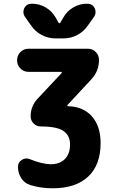

<svg xmlns="http://www.w3.org/2000/svg" viewBox="-20 -810 630 1037"><path d="M77.1 90.8Q77.1 66.4 97.7 53.7Q110.4 45.9 123 45.9Q131.8 45.9 141.6 49.8Q207 76.2 253.9 77.1Q302.7 77.1 330.6 48.8Q358.4 20.5 358.4 -30.3Q358.4 -78.1 322.8 -102.5Q287.1 -127 201.2 -127H200.2Q177.7 -127 161.6 -143.1Q145.5 -159.2 145.5 -181.6Q145.5 -236.3 182.6 -276.4L312.5 -415Q314.5 -417 313.5 -419.4Q312.5 -421.9 309.6 -421.9H134.8Q108.4 -421.9 90.3 -439.9Q72.3 -458 72.3 -484.4Q72.3 -510.7 90.3 -528.8Q108.4 -546.9 134.8 -546.9H454.1Q479.5 -546.9 497.1 -529.3Q514.6 -511.7 514.6 -486.3Q514.6 -425.8 473.6 -381.8L344.7 -243.2Q342.8 -241.2 343.8 -238.8Q344.7 -236.3 347.7 -236.3Q427.7 -234.4 474.6 -183.6Q523.4 -129.9 523.4 -37.1Q523.4 81.1 456.1 144Q388.7 207 263.7 207Q201.2 207 143.6 189.5Q112.3 179.7 94.7 152.3Q77.1 125 77.1 90.8ZM295.9 -687.5Q297.9 -684.6 300.8 -684.6Q303.7 -684.6 305.7 -687.5L322.3 -715.8Q341.8 -750 376 -770Q410.2 -790 449.2 -790H451.2Q478.5 -790 491.2 -766.6Q496.1 -755.9 496.1 -745.1Q496.1 -732.4 488.3 -719.7L455.1 -672.9Q432.6 -639.6 397.5 -621.1Q362.3 -602.5 322.3 -602.5H280.3Q240.2 -602.5 205.1 -621.1Q169.9 -639.6 147.5 -672.9L114.3 -719.7Q106.4 -732.4 106.4 -745.1Q106.4 -755.9 111.3 -766.6Q124 -790 151.4 -790H153.3Q192.4 -790 226.6 -770Q260.7 -750 280.3 -715.8Z"/></svg>

Font: Gen Jyuu GothicX Heavy
Style: Bold
Weight: 900
Designer: [Source Han Sans]
Ryoko NISHIZUKA  (kana & ideographs); Paul D. Hunt (Latin, Greek & Cyrillic); Wenlong ZHANG  (bopomofo
Version: Version 1.002.20150607